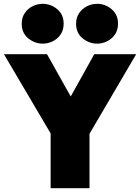

<svg xmlns="http://www.w3.org/2000/svg" viewBox="-32 -983 731 1003"><path d="M232.5 0V-286L-11.5 -700H213.5L337.5 -479L460.5 -700H679.5L435.5 -284V0ZM191.5 -755Q149.5 -755 115.5 -782.8Q81.5 -810.5 81.5 -859Q81.5 -891 97 -914.2Q112.5 -937.5 137.8 -950.2Q163 -963 191.5 -963Q233.5 -963 267 -935Q300.5 -907 300.5 -859Q300.5 -826.5 284.8 -803.2Q269 -780 244 -767.5Q219 -755 191.5 -755ZM475.5 -755Q433.5 -755 399.5 -782.8Q365.5 -810.5 365.5 -859Q365.5 -891 381.2 -914.2Q397 -937.5 422 -950.2Q447 -963 475.5 -963Q517.5 -963 551 -935Q584.5 -907 584.5 -859Q584.5 -826.5 568.8 -803.2Q553 -780 528 -767.5Q503 -755 475.5 -755Z"/></svg>

Font: Geologica Roman Black
Style: Regular
Weight: 900
Designer: Sindre Bremnes, Frode Helland
Foundry: Monokrom Skriftforlag AS
Version: Version 1.010;gftools[0.9.28]